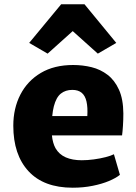

<svg xmlns="http://www.w3.org/2000/svg" viewBox="-20 -867 636 895"><path d="M319 8Q184 8 113 -68.8Q42 -145.5 42 -281Q42 -362 75 -426Q108 -490 170.2 -527Q232.5 -564 321 -564Q365.5 -564 407 -553.8Q448.5 -543.5 481.5 -518.2Q514.5 -493 534.5 -449Q554.5 -405 555 -338Q555 -308 553.2 -281Q551.5 -254 549 -236H222Q225.5 -200.5 238.5 -176.5Q255.5 -147 286.5 -133.5Q317.5 -120 361 -120Q388 -120 417.5 -124Q447 -128 472.2 -134.5Q497.5 -141 511 -148L539 -52Q520.5 -37 487.8 -23.2Q455 -9.5 411.8 -0.8Q368.5 8 319 8ZM387 -326Q389.5 -366.5 383.2 -393.8Q377 -421 360.8 -434.5Q344.5 -448 317 -448Q285.5 -448 263.8 -430.8Q242 -413.5 231 -371.5Q226 -352 223.5 -326ZM202 -617 116 -667 265 -847H374L522 -667L436 -617L319 -722Z"/></svg>

Font: Koeln Type Sans ExtraBold
Style: Regular
Weight: 800
Designer: Eben Sorkin
Foundry: Eben Sorkin
Version: Version 2.001